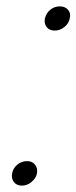

<svg xmlns="http://www.w3.org/2000/svg" viewBox="-20 -584 240 603"><path d="M49 -1Q32 -1 23.5 -12.5Q15 -24 18 -39Q21 -56 34.5 -67Q48 -78 65 -78Q81 -78 90 -67Q99 -56 96 -39Q93 -24 79 -12.5Q65 -1 49 -1ZM152 -488Q135 -488 126.5 -499Q118 -510 121 -526Q125 -543 138 -553.5Q151 -564 168 -564Q184 -564 193.5 -553.5Q203 -543 199 -526Q196 -510 182 -499Q168 -488 152 -488Z"/></svg>

Font: VDS Compensated
Style: Light Italic
Weight: 300
Italic angle: -12°
Designer: artmaker
Foundry: artmaker
Version: Version 1.000 2012 initial release